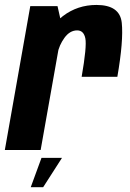

<svg xmlns="http://www.w3.org/2000/svg" viewBox="-47 -622 538 796"><path d="M291.5 -303.5H439.5Q465.5 -453.5 457.8 -527.5Q450 -601.5 353 -601.5Q274.5 -601.5 214 -555.5Q153.5 -509.5 138.5 -422L191.5 -399.5Q198 -434.5 220.2 -465.2Q242.5 -496 273 -496Q300 -496 306.8 -463Q313.5 -430 291.5 -303.5ZM-27 0H121.5L211.5 -507.5L191.5 -596.5H78.5ZM80.5 154H132L210 32.5H125Z"/></svg>

Font: Anybody Condensed
Style: Bold Italic
Weight: 700
Width: 3
Italic angle: -10°
Version: Version 1.113;gftools[0.9.25]